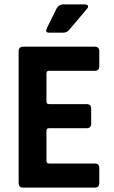

<svg xmlns="http://www.w3.org/2000/svg" viewBox="-20 -856 519 876"><path d="M268 -836H367Q378 -836 381 -830Q384 -824 377 -816L296 -720Q285 -707 269 -707H204Q184 -707 194 -728L238 -817Q249 -836 268 -836ZM413 0H86Q65 0 65 -21V-622Q65 -643 86 -643H413Q433 -643 433 -622V-554Q433 -533 413 -533H204Q192 -533 192 -522V-392Q192 -381 204 -381H375Q396 -381 396 -360V-292Q396 -271 375 -271H204Q192 -271 192 -260V-121Q192 -110 204 -110H413Q433 -110 433 -89V-21Q433 0 413 0Z"/></svg>

Font: Rajdhani
Style: Bold
Weight: 700
Designer: Satya Rajpurohit, Jyotish Sonowal
Foundry: Indian Type Foundry
Version: Version 1.201 February 1, 2022